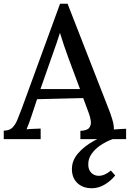

<svg xmlns="http://www.w3.org/2000/svg" viewBox="-23 -739 690 1020"><path d="M-3 0V-45Q27 -45 43 -61Q59 -77 70 -104.5Q81 -132 94 -166L296 -719H336L555 -158Q563 -139 573 -106.5Q583 -74 582 -51Q599 -53 615.5 -53.5Q632 -54 647 -55V0H404V-44Q439 -45 450.5 -59.5Q462 -74 459.5 -95Q457 -116 449 -137L419 -218L174 -212L145 -125Q139 -105 132 -87Q125 -69 118 -52Q136 -54 156.5 -54.5Q177 -55 193 -56V0ZM192 -266H402L339 -435Q327 -468 316 -500.5Q305 -533 296 -563H295Q287 -538 277 -508Q267 -478 254 -443ZM465 261Q417 261 388 233.5Q359 206 359 159Q359 114 391 76.5Q423 39 473 11Q523 -17 576 -33V0Q542 12 512 32Q482 52 463.5 78.5Q445 105 446 136Q446 163 462 179Q478 195 502 195Q518 195 534.5 187.5Q551 180 566 167L589 193Q567 221 534 241Q501 261 465 261Z"/></svg>

Font: Lora Medium
Style: Regular
Weight: 500
Designer: Olga Karpushina, Alexei Vanyashin (Cyrillic)
Foundry: Cyreal
Version: Version 3.004